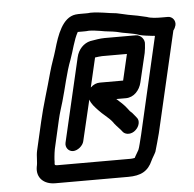

<svg xmlns="http://www.w3.org/2000/svg" viewBox="-49 -695 763 755"><g transform="rotate(-5 332.5 -318.0)"><path d="M143 -65C144 -72 144 -78 144 -83L145 -95C146 -103 147 -115 149 -124L175 -238C181 -264 187 -281 195 -308C209 -355 222 -421 241 -469C254 -504 262 -545 279 -575H301C308 -575 316 -575 323 -576C339 -576 355 -573 370 -571C387 -567 412 -566 431 -562C458 -554 493 -552 520 -542C533 -538 556 -536 571 -534C574 -534 577 -534 580 -533L492 -151C490 -142 487 -130 483 -115C480 -104 478 -96 476 -92C471 -82 463 -71 459 -62C455 -61 447 -60 443 -60H155C152 -60 149 -60 146 -61C145 -61 143 -63 143 -65ZM637 -603H613C593 -603 570 -604 555 -610C532 -616 506 -621 482 -625C466 -628 454 -632 437 -635C402 -638 374 -646 335 -646C329 -645 323 -645 317 -645H298C291 -645 283 -645 276 -644C224 -637 201 -569 185 -513C176 -482 167 -462 157 -426C140 -362 119 -299 105 -237L79 -124C74 -102 77 -80 72 -60C65 -18 94 10 139 10H427C477 10 506 -5 524 -46C528 -55 538 -70 542 -79C546 -92 558 -135 562 -151L654 -548C659 -554 662 -561 664 -568C668 -586 655 -603 637 -603ZM263 -145 301 -306C307 -288 319 -276 332 -262C348 -244 371 -229 385 -211C392 -200 404 -188 414 -177L422 -167C434 -155 456 -156 471 -170C487 -184 492 -207 481 -219L473 -229C468 -236 462 -242 456 -247L446 -260C437 -272 420 -288 407 -299H445C476 -299 500 -325 507 -356L534 -470C537 -485 537 -493 538 -504C541 -522 525 -542 505 -542H382C363 -542 344 -538 325 -535C299 -529 277 -507 270 -476L193 -145C189 -127 202 -110 220 -110C238 -110 259 -127 263 -145ZM366 -472H464L440 -369H348C335 -369 323 -364 311 -353L338 -469C347 -470 357 -472 366 -472Z"/></g></svg>

Font: Electronic
Style: BdIt
Weight: 700
Version: Version 1.011